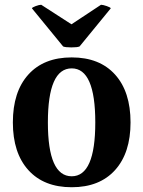

<svg xmlns="http://www.w3.org/2000/svg" viewBox="-20 -772 602 806"><path d="M153 -752 280 -670 404 -752Q412 -752 428 -746.5Q444 -741 445 -737L314 -577Q305 -573 279.5 -573Q254 -573 245 -577L114 -737Q115 -741 130 -746.5Q145 -752 153 -752ZM34 -258Q34 -387 99 -459Q164 -531 281 -531Q398 -531 463 -459Q528 -387 528 -258Q528 -130 463 -58Q398 14 281 14Q164 14 99 -58Q34 -130 34 -258ZM281 -32Q380 -32 380 -258Q380 -485 281 -485Q181 -485 181 -258Q181 -32 281 -32Z"/></svg>

Font: Arima Koshi Bold
Style: Regular
Weight: 700
Designer: Joana Correia and Natanael Gama
Foundry: NDISCOVER
Version: Version 1.019;PS 001.019;hotconv 1.0.88;makeotf.lib2.5.64775